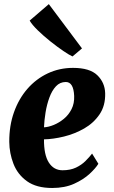

<svg xmlns="http://www.w3.org/2000/svg" viewBox="-20 -901 554 932"><path d="M457.5 -106Q444.5 -84.5 414.8 -57Q385 -29.5 339.8 -9Q294.5 11.5 233.5 11.5Q157 11.5 111.2 -21.2Q65.5 -54 45.5 -105.5Q25.5 -157 25 -212.5Q24.5 -290.5 47.8 -356Q71 -421.5 113 -469.8Q155 -518 211.8 -544.8Q268.5 -571.5 334.5 -571.5Q415.5 -571.5 452.2 -536Q489 -500.5 490.5 -448.5Q492 -388 463.2 -345.8Q434.5 -303.5 388.5 -277.2Q342.5 -251 290.5 -238.2Q238.5 -225.5 193.5 -224.5Q193 -149.5 217 -112Q241 -74.5 283.5 -74.5Q321.5 -74.5 348.8 -87.5Q376 -100.5 395 -119.5Q414 -138.5 427 -155.5ZM299.5 -503Q271 -503 251.5 -482Q232 -461 219.8 -427.5Q207.5 -394 201.2 -355.8Q195 -317.5 193.5 -283Q215 -284 240.8 -294.5Q266.5 -305 289.8 -324Q313 -343 327.2 -371Q341.5 -399 340 -435.5Q337 -503 299.5 -503ZM332 -627Q317 -633.5 287.5 -653.5Q258 -673.5 224.5 -700.2Q191 -727 163.2 -754Q135.5 -781 124 -801L217 -881L378 -666Z"/></svg>

Font: Merriweather Black
Style: Italic
Weight: 900
Italic angle: -7.8°
Designer: Eben Sorkin
Foundry: Eben Sorkin
Version: Version 2.200;gftools[0.9.31]